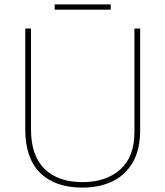

<svg xmlns="http://www.w3.org/2000/svg" viewBox="-20 -844 752 874"><path d="M618 -252Q618 -163 584.5 -105Q551 -47 492 -18.5Q433 10 355 10Q231 10 163 -57Q95 -124 95 -254V-714H121V-256Q121 -136 182.5 -75.5Q244 -15 356 -15Q463 -15 527.5 -72.5Q592 -130 592 -244V-714H618ZM484 -824V-800H229V-824Z"/></svg>

Font: Noto Sans Oriya Thin
Style: Regular
Weight: 100
Designer: Amélie Bonet and Sol Matas
Foundry: Google LLC
Version: Version 2.006; ttfautohint (v1.8.4.7-5d5b)